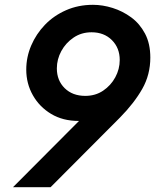

<svg xmlns="http://www.w3.org/2000/svg" viewBox="-20 -777 644 797"><path d="M34 0 308 -275H306Q241 -275 192.5 -304Q144 -333 116.5 -381.5Q89 -430 89 -488Q89 -540 109.5 -588Q130 -636 166.5 -674Q203 -712 254 -734.5Q305 -757 366 -757Q406 -757 447.5 -744Q489 -731 524.5 -705Q560 -679 582 -637.5Q604 -596 604 -538Q604 -467 570.5 -408Q537 -349 478 -289L190 0ZM334 -379Q376 -379 408 -400.5Q440 -422 458.5 -456Q477 -490 477 -528Q477 -578 444.5 -610.5Q412 -643 360 -643Q318 -643 285.5 -621Q253 -599 234.5 -565Q216 -531 216 -493Q216 -443 248.5 -411Q281 -379 334 -379Z"/></svg>

Font: Plus Jakarta Display Medium
Style: Italic
Weight: 500
Italic angle: -12°
Designer: Gumpita Rahayu
Foundry: Tokotype Studio
Version: Version 1.000